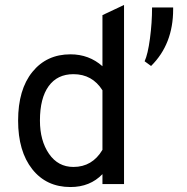

<svg xmlns="http://www.w3.org/2000/svg" viewBox="-20 -742 754 774"><path d="M264 12Q167 12 110 -60Q53 -132 53 -256Q53 -381 110.5 -452Q168 -523 264 -523Q339 -523 393 -475V-681L480 -722V0H393V-40Q343 12 264 12ZM678 -712V-704Q678 -564 589 -476L563 -495Q576 -523 584.5 -586.5Q593 -650 593 -712ZM276 -69Q352 -69 393 -138V-378Q352 -443 276 -443Q211 -443 176 -394.5Q141 -346 141 -256Q141 -175 177.5 -122Q214 -69 276 -69Z"/></svg>

Font: Overpass
Style: Regular
Weight: 400
Designer: Delve Withrington, Thomas Jockin
Foundry: Delve Fonts
Version: Version 3.000;DELV;Overpass